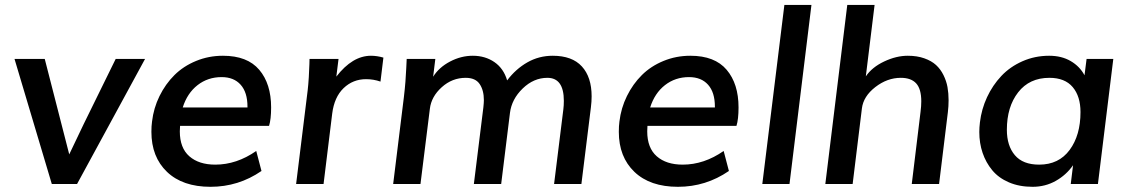

<svg xmlns="http://www.w3.org/2000/svg" viewBox="-20 -737 4521 769"><path d="M187.5 0 38.1 -501H159.2L257.3 -118.7Q284.2 -176.3 315.2 -240Q346.2 -303.7 384.5 -381.1Q422.9 -458.5 443.4 -501H561L288.6 0Z M1057.6 -232.9H701.2Q700.2 -217.3 700.2 -210.9Q700.2 -144.5 738.3 -111.1Q776.4 -77.6 842.3 -77.6Q927.7 -77.6 1006.3 -132.3L1027.3 -52.2Q935.1 11.2 823.2 11.2Q711.4 11.2 648.9 -48.6Q586.4 -108.4 586.4 -209Q586.4 -232.4 588.9 -250Q595.2 -304.2 618.9 -352.3Q642.6 -400.4 678.7 -436.3Q714.8 -472.2 765.4 -492.9Q815.9 -513.7 873 -513.7Q970.7 -513.7 1018.3 -457.5Q1065.9 -401.4 1065.9 -306.6Q1065.9 -259.3 1057.6 -232.9ZM711.9 -306.6H971.2V-309.6Q971.2 -367.2 943.8 -397.7Q916.5 -428.2 867.7 -428.2Q812.5 -428.2 771.2 -396Q730 -363.8 711.9 -306.6Z M1166 0 1212.4 -376Q1214.8 -396.5 1216.8 -427.7Q1218.8 -459 1219.2 -480L1219.7 -501H1335.9L1327.1 -430.2Q1391.6 -513.7 1465.8 -513.7Q1489.7 -513.7 1515.6 -506.3L1503.9 -410.2Q1476.1 -419.9 1446.3 -419.9Q1393.6 -419.9 1356.2 -384Q1318.8 -348.1 1310.5 -281.7L1275.9 0Z M1554.7 0 1597.7 -348.6Q1601.6 -381.3 1603.8 -409.7Q1606 -438 1607.2 -465.1Q1608.4 -492.2 1608.9 -501H1723.6L1714.8 -429.7Q1738.3 -467.3 1782.5 -490.5Q1826.7 -513.7 1873.5 -513.7Q1923.3 -513.7 1960.2 -488.3Q1997.1 -462.9 2011.2 -415Q2045.9 -460.9 2092.3 -487.3Q2138.7 -513.7 2193.8 -513.7Q2271.5 -513.7 2310.5 -470.9Q2349.6 -428.2 2349.6 -351.1Q2349.6 -330.1 2346.7 -307.1L2308.6 0H2199.2L2236.3 -298.8Q2238.3 -314.5 2238.3 -333Q2238.3 -425.3 2172.4 -425.3Q2117.7 -425.3 2073.5 -382.6Q2029.3 -339.8 2022.5 -284.7L1987.3 0H1877.9L1916 -307.1Q1918 -325.7 1918 -335.9Q1918 -375.5 1901.1 -400.4Q1884.3 -425.3 1845.2 -425.3Q1791 -425.3 1749.3 -387.7Q1707.5 -350.1 1701.7 -301.3L1664.1 0Z M2929.7 -232.9H2573.2Q2572.3 -217.3 2572.3 -210.9Q2572.3 -144.5 2610.4 -111.1Q2648.4 -77.6 2714.4 -77.6Q2799.8 -77.6 2878.4 -132.3L2899.4 -52.2Q2807.1 11.2 2695.3 11.2Q2583.5 11.2 2521 -48.6Q2458.5 -108.4 2458.5 -209Q2458.5 -232.4 2460.9 -250Q2467.3 -304.2 2491 -352.3Q2514.6 -400.4 2550.8 -436.3Q2586.9 -472.2 2637.5 -492.9Q2688 -513.7 2745.1 -513.7Q2842.8 -513.7 2890.4 -457.5Q2938 -401.4 2938 -306.6Q2938 -259.3 2929.7 -232.9ZM2584 -306.6H2843.3V-309.6Q2843.3 -367.2 2815.9 -397.7Q2788.6 -428.2 2739.7 -428.2Q2684.6 -428.2 2643.3 -396Q2602.1 -363.8 2584 -306.6Z M3033.2 0 3121.6 -717.3H3230L3142.1 0Z M3285.6 0 3373.5 -717.3H3482.9L3447.8 -431.2Q3472.7 -467.8 3521.2 -490.7Q3569.8 -513.7 3615.7 -513.7Q3653.3 -513.7 3682.1 -503.4Q3710.9 -493.2 3729 -476.6Q3747.1 -460 3758.8 -436.3Q3770.5 -412.6 3774.9 -388.2Q3779.3 -363.8 3779.3 -335.4Q3779.3 -311 3776.4 -287.6L3741.2 0H3631.8L3667 -289.6Q3669.9 -312 3669.9 -331.1Q3669.9 -380.4 3649.7 -402.8Q3629.4 -425.3 3587.9 -425.3Q3533.7 -425.3 3485.8 -388.2Q3438 -351.1 3432.1 -302.7L3395 0Z M4115.7 11.2Q4062.5 11.2 4021 -6.6Q3979.5 -24.4 3954.1 -55.2Q3928.7 -85.9 3915.5 -124.8Q3902.3 -163.6 3902.3 -208.5Q3902.3 -226.1 3904.8 -247.1Q3911.1 -299.8 3933.3 -347.7Q3955.6 -395.5 3990.5 -432.6Q4025.4 -469.7 4075.2 -491.7Q4125 -513.7 4182.1 -513.7Q4231.9 -513.7 4268.3 -492.4Q4304.7 -471.2 4323.7 -435.5L4332 -501H4439L4377.4 0H4268.6L4277.8 -75.2Q4250.5 -36.1 4208.5 -12.5Q4166.5 11.2 4115.7 11.2ZM4307.6 -288.1Q4307.6 -351.1 4276.4 -388.2Q4245.1 -425.3 4183.1 -425.3Q4103 -425.3 4057.9 -367.2Q4012.7 -309.1 4012.7 -217.3Q4012.7 -153.3 4044.7 -115.5Q4076.7 -77.6 4142.1 -77.6Q4220.7 -77.6 4264.2 -136.5Q4307.6 -195.3 4307.6 -288.1Z"/></svg>

Font: Muli
Style: Semi-BoldItalic
Weight: 600
Italic angle: -7°
Designer: Vernon Adams
Foundry: newtypography
Version: Version 2.0; ttfautohint (v1.00rc1.2-2d82) -l 8 -r 50 -G 200